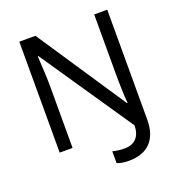

<svg xmlns="http://www.w3.org/2000/svg" viewBox="-157 -842 1075 1161"><g transform="rotate(-20 380.0 -262.0)"><path d="M475.1 189.9C596.2 189.9 663.1 121.6 663.1 -5.9V-713.9H579.1V-341.8C579.1 -258.8 581.5 -192.4 585.9 -142.1H582L201.2 -713.9H97.2V0H180.2V-387.2C180.2 -441.4 177.2 -509.8 171.9 -592.8H175.8L579.1 0C577.6 71.8 541.5 110.8 475.1 110.8C447.3 110.8 421.9 107.4 398.9 101.1V176.8C418 185.5 443.4 189.9 475.1 189.9Z"/></g></svg>

Font: Noto Reveo Sans
Style: Regular
Weight: 400
Designer: Monotype Design team
Foundry: Monotype Imaging Inc.
Version: Version 1.04